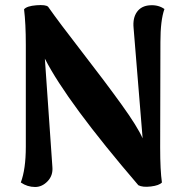

<svg xmlns="http://www.w3.org/2000/svg" viewBox="-20 -731 743 766"><path d="M120 15Q89 15 63 -3Q83 -56 83 -146V-552Q83 -637 76 -694Q87 -707 125 -710Q163 -713 172 -704Q214 -644 307 -524Q400 -404 464.5 -314.5Q529 -225 549 -179L513 -619Q509 -659 526.5 -683.5Q544 -708 579 -710Q612 -712 636 -695Q620 -650 620 -564L619 -143Q619 -51 626 -3Q615 9 582 13Q549 17 532 8Q248 -323 159 -497L189 -65Q192 -31 170 -8Q148 15 120 15Z"/></svg>

Font: Arima Koshi Bold
Style: Regular
Weight: 700
Designer: Joana Correia and Natanael Gama
Foundry: NDISCOVER
Version: Version 1.019;PS 001.019;hotconv 1.0.88;makeotf.lib2.5.64775